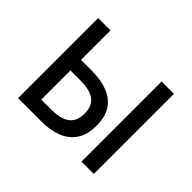

<svg xmlns="http://www.w3.org/2000/svg" viewBox="-112 -655 824 824"><g transform="rotate(45 300.0 -243.0)"><path d="M70 0V-486H145V-307H213Q267 -307 307.5 -291Q348 -275 370 -241.5Q392 -208 392 -155Q392 -101 370 -67Q348 -33 307.5 -16.5Q267 0 213 0ZM145 -66H205Q263 -66 291 -87.5Q319 -109 319 -155Q319 -201 291 -222Q263 -243 205 -243H145ZM455 0V-486H530V0Z"/></g></svg>

Font: Source Code Pro
Style: Regular
Weight: 400
Monospace: yes
Designer: Paul D. Hunt, Teo Tuominen
Foundry: Adobe Systems Incorporated
Version: Version 1.018;hotconv 1.0.116;makeotfexe 2.5.65601